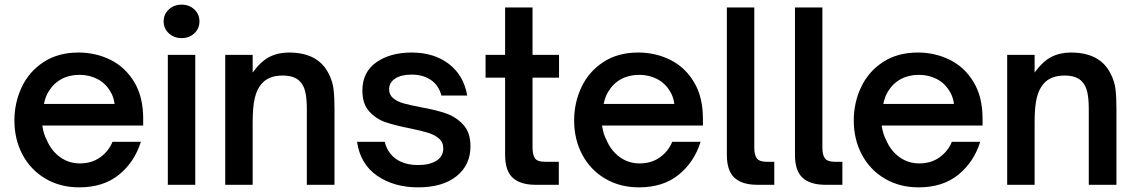

<svg xmlns="http://www.w3.org/2000/svg" viewBox="-20 -795 4883 826"><path d="M42 -277Q42 -353 73.5 -420Q105 -487 167.5 -528Q230 -569 318 -569Q392 -569 455.5 -537.5Q519 -506 557.5 -442Q596 -378 596 -285V-255H162Q168 -216 181 -193Q201 -146 238.5 -119Q276 -92 324 -92Q375 -92 411.5 -118.5Q448 -145 464 -185H586Q559 -98 492 -43.5Q425 11 321 11Q239 11 175.5 -26.5Q112 -64 77 -129.5Q42 -195 42 -277ZM473 -348Q469 -379 455 -401Q435 -436 400 -454.5Q365 -473 322 -473Q278 -473 244 -454.5Q210 -436 189 -401Q176 -381 169 -348Z M820 0H702V-559H820ZM684 -703Q684 -734 706.5 -754.5Q729 -775 761 -775Q794 -775 816 -754.5Q838 -734 838 -703Q838 -672 816 -651.5Q794 -631 761 -631Q729 -631 706.5 -651.5Q684 -672 684 -703Z M949 0V-559H1067V-483Q1102 -531 1139 -550Q1176 -569 1223 -569Q1349 -569 1394 -478Q1411 -445 1415 -411Q1419 -377 1419 -327V0H1300V-327Q1300 -371 1293.5 -399Q1287 -427 1272 -443Q1248 -470 1196 -470Q1135 -470 1105 -434Q1085 -411 1076 -373Q1067 -335 1067 -269V0Z M1516 -185H1635Q1647 -137 1684 -111Q1721 -85 1779 -85Q1828 -85 1857.5 -103.5Q1887 -122 1887 -156Q1887 -183 1868.5 -199Q1850 -215 1822.5 -223.5Q1795 -232 1747 -242Q1681 -255 1639.5 -269Q1598 -283 1568.5 -315.5Q1539 -348 1539 -405Q1539 -485 1599 -527Q1659 -569 1751 -569Q1847 -569 1911 -520Q1975 -471 1990 -384H1879Q1867 -429 1833 -451.5Q1799 -474 1751 -474Q1706 -474 1680 -457Q1654 -440 1654 -411Q1654 -387 1671.5 -372.5Q1689 -358 1715.5 -350.5Q1742 -343 1789 -334Q1856 -322 1899 -307Q1942 -292 1973 -258.5Q2004 -225 2004 -166Q2004 -85 1944 -37Q1884 11 1779 11Q1675 11 1602.5 -39Q1530 -89 1516 -185Z M2284 0Q2219 0 2186 -30Q2153 -60 2153 -129V-461H2069V-559H2153V-763H2271V-559H2385V-461H2271V-162Q2271 -130 2281 -114.5Q2291 -99 2325 -99H2384V0Z M2450 -277Q2450 -353 2481.5 -420Q2513 -487 2575.5 -528Q2638 -569 2726 -569Q2800 -569 2863.5 -537.5Q2927 -506 2965.5 -442Q3004 -378 3004 -285V-255H2570Q2576 -216 2589 -193Q2609 -146 2646.5 -119Q2684 -92 2732 -92Q2783 -92 2819.5 -118.5Q2856 -145 2872 -185H2994Q2967 -98 2900 -43.5Q2833 11 2729 11Q2647 11 2583.5 -26.5Q2520 -64 2485 -129.5Q2450 -195 2450 -277ZM2881 -348Q2877 -379 2863 -401Q2843 -436 2808 -454.5Q2773 -473 2730 -473Q2686 -473 2652 -454.5Q2618 -436 2597 -401Q2584 -381 2577 -348Z M3238 0Q3173 0 3140 -30Q3107 -60 3107 -129V-763H3225V-160Q3225 -127 3236.5 -113Q3248 -99 3278 -99H3311V0Z M3531 0Q3466 0 3433 -30Q3400 -60 3400 -129V-763H3518V-160Q3518 -127 3529.5 -113Q3541 -99 3571 -99H3604V0Z M3653 -277Q3653 -353 3684.5 -420Q3716 -487 3778.5 -528Q3841 -569 3929 -569Q4003 -569 4066.5 -537.5Q4130 -506 4168.5 -442Q4207 -378 4207 -285V-255H3773Q3779 -216 3792 -193Q3812 -146 3849.5 -119Q3887 -92 3935 -92Q3986 -92 4022.5 -118.5Q4059 -145 4075 -185H4197Q4170 -98 4103 -43.5Q4036 11 3932 11Q3850 11 3786.5 -26.5Q3723 -64 3688 -129.5Q3653 -195 3653 -277ZM4084 -348Q4080 -379 4066 -401Q4046 -436 4011 -454.5Q3976 -473 3933 -473Q3889 -473 3855 -454.5Q3821 -436 3800 -401Q3787 -381 3780 -348Z M4313 0V-559H4431V-483Q4466 -531 4503 -550Q4540 -569 4587 -569Q4713 -569 4758 -478Q4775 -445 4779 -411Q4783 -377 4783 -327V0H4664V-327Q4664 -371 4657.5 -399Q4651 -427 4636 -443Q4612 -470 4560 -470Q4499 -470 4469 -434Q4449 -411 4440 -373Q4431 -335 4431 -269V0Z"/></svg>

Font: Open Sauce One SemiBold
Style: Regular
Weight: 600
Designer: Alfredo Marco Pradil
Foundry: Creative Sauce Fz LLC
Version: Version 1.477